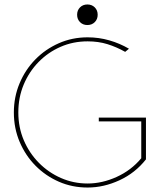

<svg xmlns="http://www.w3.org/2000/svg" viewBox="-20 -833 701 859"><path d="M372 6Q303 6 243.5 -20Q184 -46 139 -91.5Q94 -137 68 -198Q42 -259 42 -330Q42 -399 67.5 -460Q93 -521 138 -567Q183 -613 243 -639.5Q303 -666 372 -666Q422 -666 469 -652.5Q516 -639 557 -615L540 -601Q501 -623 460.5 -635.5Q420 -648 372 -648Q307 -648 251 -623.5Q195 -599 152.5 -555.5Q110 -512 86 -454.5Q62 -397 62 -330Q62 -263 86.5 -205.5Q111 -148 154 -104.5Q197 -61 253 -36.5Q309 -12 372 -12Q437 -12 502 -41.5Q567 -71 612 -125V-290H422V-307H633V-120Q585 -59 514.5 -26.5Q444 6 372 6ZM371 -721Q351 -721 338 -734Q325 -747 325 -767Q325 -787 338 -800Q351 -813 371 -813Q391 -813 404 -800Q417 -787 417 -767Q417 -747 404 -734Q391 -721 371 -721Z"/></svg>

Font: Lil Grotesk Thin
Style: Regular
Weight: 100
Designer: Bastien Sozeau
Foundry: NBR — Bastien Sozeau
Version: Version 3.003; ttfautohint (v1.8.4.7-5d5b);gftools[0.9.33]